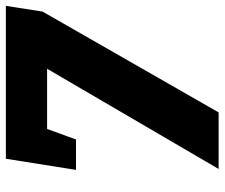

<svg xmlns="http://www.w3.org/2000/svg" viewBox="-74 -672 747 638"><g transform="rotate(-90 299.0 -353.5)"><path d="M53 -474 90 -707H598L579 -585L244 0H56L389 -570H189L154 -474Z"/></g></svg>

Font: Bitter Pro ExtraBold
Style: Italic
Weight: 800
Italic angle: -9°
Designer: Sol Matas, and Bitter project Authors
Foundry: Sol Matas
Version: Version 1.010